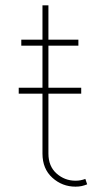

<svg xmlns="http://www.w3.org/2000/svg" viewBox="-20 -696 397 726"><path d="M50.8 -341.8V-364.3H287.1V-341.8ZM140.6 -675.8H163.1V-115.2Q163.1 -67.4 193.8 -40Q224.6 -12.7 265.6 -12.7Q275.9 -12.7 284.7 -14.4Q293.5 -16.1 302.7 -19.5L309.6 1Q298.8 5.4 288.6 7.6Q278.3 9.8 265.6 9.8Q215.3 9.8 178 -23.9Q140.6 -57.6 140.6 -115.2ZM276.4 -545.9V-523.4H60.5V-545.9Z"/></svg>

Font: Inter Tight Thin
Style: Regular
Weight: 250
Designer: Rasmus Andersson
Foundry: rsms
Version: Version 3.004